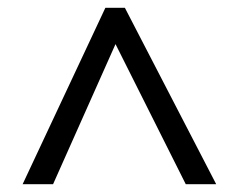

<svg xmlns="http://www.w3.org/2000/svg" viewBox="-20 -739 612 492"><path d="M38 -267 250 -719H300L534 -267H456L276 -626L116 -267Z"/></svg>

Font: hexguzrati15
Style: Regular
Weight: 400
Designer: Jelle Bosma - Monotype Design Team
Foundry: Monotype Imaging Inc.
Version: Version 2.006